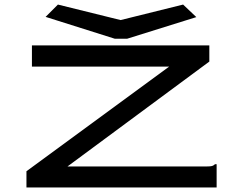

<svg xmlns="http://www.w3.org/2000/svg" viewBox="-20 -822 1040 842"><path d="M96 -71 722 -530H120V-623H898V-552L276 -92H886Q903 -92 910 -94Q917 -96 923 -102H930V0H96ZM783 -802 841 -747 537 -652H484L180 -748L234 -802L509 -734Z"/></svg>

Font: Inconsolata UltraExpanded SemiBold
Style: Regular
Weight: 600
Width: 9
Monospace: yes
Designer: Raph Levien, Cyreal, Brenton Simpson
Foundry: Raph Levien, Cyreal, Google
Version: Version 3.001; ttfautohint (v1.8.2.53-6de2)